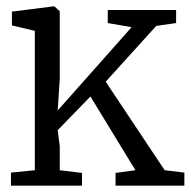

<svg xmlns="http://www.w3.org/2000/svg" viewBox="-20 -584 600 604"><path d="M89.5 -48.5V-487L17.5 -504V-547.5L148 -564H151L168 -548.5V-336L161.5 -236.5L394 -498.5L319 -511.5V-552.5H534V-511.5L471.5 -502.5L312.5 -327L498 -48.5L560 -41V0H343.5V-40L406 -48.5L264.5 -280.5L161.5 -174.5L168 -124V-48.5L238 -40V0H14.5V-41Z"/></svg>

Font: Merriweather 24pt SemiCondensed Light
Style: Regular
Weight: 300
Width: 4
Designer: Eben Sorkin
Foundry: Eben Sorkin
Version: Version 2.100